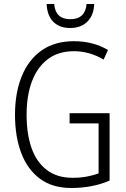

<svg xmlns="http://www.w3.org/2000/svg" viewBox="-20 -930 630 960"><path d="M328 -364H528V-27Q484 -8 435.5 1Q387 10 337 10Q242 10 179.5 -36.5Q117 -83 86 -165.5Q55 -248 55 -356Q55 -465 88.5 -548Q122 -631 187.5 -677.5Q253 -724 350 -724Q396 -724 438.5 -713.5Q481 -703 520 -680L498 -632Q461 -654 424 -664Q387 -674 350 -674Q272 -674 219.5 -634.5Q167 -595 140 -524Q113 -453 113 -356Q113 -261 137.5 -190.5Q162 -120 213.5 -80.5Q265 -41 343 -41Q381 -41 413.5 -47Q446 -53 473 -63V-313H328ZM451 -910Q449 -854 417 -822Q385 -790 331 -790Q278 -790 247 -820.5Q216 -851 213 -910H251Q257 -834 332 -834Q406 -834 413 -910Z"/></svg>

Font: Noto Sans Gurmukhi Condensed Light
Style: Regular
Weight: 300
Width: 3
Designer: Jelle Bosma - Monotype Design Team
Foundry: Monotype Imaging Inc.
Version: Version 2.004; ttfautohint (v1.8.4.7-5d5b)